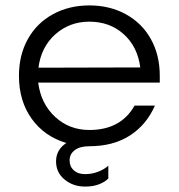

<svg xmlns="http://www.w3.org/2000/svg" viewBox="-20 -530 660 709"><path d="M187 66Q187 23 225 -2Q144 -26 97 -91.5Q50 -157 50 -250Q50 -327 83 -386Q116 -445 175.5 -477.5Q235 -510 310 -510Q385 -510 444.5 -477.5Q504 -445 537 -386Q570 -327 570 -250V-225H121Q131 -147 183.5 -98.5Q236 -50 310 -50Q426 -50 477 -140H552Q521 -69 459.5 -29.5Q398 10 310 10Q275 10 256 24.5Q237 39 237 62Q237 85 252.5 99Q268 113 294 113Q319 113 341.5 104.5Q364 96 380 82V129Q369 141 347 150Q325 159 294 159Q250 159 218.5 133Q187 107 187 66ZM498 -281Q488 -358 436.5 -404Q385 -450 310 -450Q237 -450 184.5 -403.5Q132 -357 122 -280Z"/></svg>

Font: Goli Light
Style: Regular
Weight: 300
Designer: jaikishan Patel
Foundry: MagicType
Version: Version 1.000